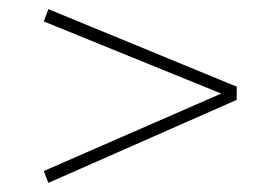

<svg xmlns="http://www.w3.org/2000/svg" viewBox="-20 -565 608 421"><path d="M86 -545 499 -375V-346L86 -164L76 -190L477 -365V-355L76 -518Z"/></svg>

Font: Bitter Thin ExtraLight
Style: Regular
Weight: 250
Version: Version 2.002